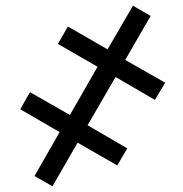

<svg xmlns="http://www.w3.org/2000/svg" viewBox="-20 -650 640 673"><path d="M164 3 101 -33 189 -187 51 -267 85 -327 225 -247 322 -416 183 -496 218 -557 357 -477 446 -630 508 -594 419 -440 559 -360 523 -300 385 -380 287 -211 426 -130 391 -70 252 -150Z"/></svg>

Font: Noto Sans Mono
Style: Bold
Weight: 700
Designer: Monotype Design Team
Foundry: Monotype Imaging Inc.
Version: Version 2.014